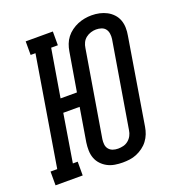

<svg xmlns="http://www.w3.org/2000/svg" viewBox="-153 -853 889 970"><g transform="rotate(-20 291.5 -368.5)"><path d="M342 8Q321 8 300 4.5Q279 1 261 -8.5Q243 -18 229 -33Q215 -48 208 -67Q201 -86 200.5 -107.5Q200 -129 203 -150L233 -331H145L103 -74H129V0H-17V-74H19L116 -662H90V-735H236V-661H200L157 -404H245L280 -612Q283 -631 290 -649.5Q297 -668 309 -683.5Q321 -699 337.5 -711Q354 -723 372 -730.5Q390 -738 409 -741.5Q428 -745 447 -745Q469 -745 489.5 -740.5Q510 -736 528 -726.5Q546 -717 560 -702Q574 -687 581 -668Q588 -649 588.5 -627.5Q589 -606 585 -585L509 -123Q506 -104 499 -86Q492 -68 480 -52Q468 -36 451.5 -24Q435 -12 417 -4.5Q399 3 380 5.5Q361 8 342 8ZM344 -66Q358 -66 372.5 -69.5Q387 -73 399 -83Q411 -93 418 -106.5Q425 -120 427 -135L504 -597Q506 -611 504 -625.5Q502 -640 494 -650.5Q486 -661 472.5 -665.5Q459 -670 444 -670Q430 -670 415.5 -665.5Q401 -661 389 -651.5Q377 -642 370.5 -628.5Q364 -615 362 -600L285 -138Q283 -124 284.5 -110Q286 -96 294.5 -85.5Q303 -75 316 -70.5Q329 -66 344 -66Z"/></g></svg>

Font: Iosevka Curly Slab ExObl
Style: Regular
Weight: 400
Width: 7
Italic angle: -9°
Monospace: yes
Designer: Belleve Invis
Foundry: Belleve Invis
Version: Version 11.1.0; ttfautohint (v1.8.3)